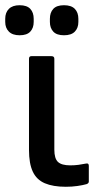

<svg xmlns="http://www.w3.org/2000/svg" viewBox="-45 -704 378 735"><path d="M207 11Q158 11 126.5 -2.5Q95 -16 80.5 -47Q66 -78 66 -130V-479Q66 -489 75 -489H152Q163 -489 163 -479V-131Q163 -97 177 -84Q191 -71 224 -71Q241 -71 255.5 -73Q270 -75 285 -78Q295 -80 295 -69V-9Q295 -2 286 1Q272 5 251 8Q230 11 207 11ZM30 -569Q3 -569 -11 -583Q-25 -597 -25 -620V-632Q-25 -656 -11 -670Q3 -684 30 -684Q58 -684 71 -670Q84 -656 84 -632V-620Q84 -597 71 -583Q58 -569 30 -569ZM200 -569Q172 -569 159 -583Q146 -597 146 -620V-632Q146 -656 159 -670Q172 -684 200 -684Q228 -684 241.5 -670Q255 -656 255 -632V-620Q255 -597 241.5 -583Q228 -569 200 -569Z"/></svg>

Font: Sofia Sans Semi Condensed SemiBold
Style: Regular
Weight: 600
Designer: Botio Nikoltchev, Ani Petrova
Foundry: lettersoup
Version: Version 4.100